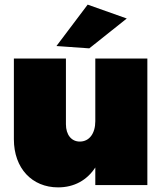

<svg xmlns="http://www.w3.org/2000/svg" viewBox="-20 -800 712 830"><path d="M528 -720 359 -780 224 -601 366 -591ZM392 -547V-276C392 -223 366 -188 325 -188C289 -188 265 -217 265 -263V-547H40V-198C40 -72 119 10 231 10C301 10 356 -21 392 -76V0H617V-547Z"/></svg>

Font: Montserrat-Arabic Black
Style: Regular
Weight: 900
Designer: Mohamed Gaber
Foundry: Kief Type Foundry
Version: Version 5.008;PS 005.008;hotconv 1.0.88;makeotf.lib2.5.64775